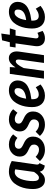

<svg xmlns="http://www.w3.org/2000/svg" viewBox="1109 -1810 716 2974"><g transform="rotate(-90 1467.0 -323.0)"><path d="M296.9 -543Q379.9 -543 460 -499L408.2 -136.2Q402.8 -110.8 406 -94Q409.2 -77.1 426.8 -68.8L389.2 13.2Q308.6 3.4 294.9 -64.9Q266.1 -25.4 235.6 -5.1Q205.1 15.1 164.1 15.1Q99.6 15.1 62.7 -35.2Q25.9 -85.4 25.9 -169.9Q25.9 -223.6 34.9 -274.9Q43.9 -326.2 64.9 -375.2Q85.9 -424.3 116.5 -461.2Q147 -498 193.4 -520.5Q239.7 -543 296.9 -543ZM290 -453.1Q254.4 -453.1 226.3 -427.2Q198.2 -401.4 181.9 -359.1Q165.5 -316.9 157.2 -268.1Q148.9 -219.2 148.9 -168Q148.9 -120.6 161.9 -99.4Q174.8 -78.1 201.2 -78.1Q225.1 -78.1 245.6 -97.7Q266.1 -117.2 291 -154.8L331.1 -444.8Q310.5 -453.1 290 -453.1Z M714.8 -543Q809.6 -543 873 -478L817.9 -411.1Q770.5 -452.1 718.8 -452.1Q687 -452.1 668.5 -435.3Q649.9 -418.5 649.9 -390.1Q649.9 -366.2 667.5 -350.1Q685.1 -334 731 -313Q784.7 -289.6 811.3 -256.1Q837.9 -222.7 837.9 -168.9Q837.9 -86.4 779.8 -35.6Q721.7 15.1 634.8 15.1Q529.8 15.1 459 -63L524.9 -128.9Q578.1 -77.1 634.8 -77.1Q673.8 -77.1 694.3 -99.9Q714.8 -122.6 714.8 -153.8Q714.8 -183.6 697.8 -201.4Q680.7 -219.2 634.8 -238.8Q579.6 -262.7 554.2 -294.2Q528.8 -325.7 528.8 -377Q528.8 -446.3 581.5 -494.6Q634.3 -543 714.8 -543Z M1104 -543Q1198.7 -543 1262.2 -478L1207 -411.1Q1159.7 -452.1 1107.9 -452.1Q1076.2 -452.1 1057.6 -435.3Q1039.1 -418.5 1039.1 -390.1Q1039.1 -366.2 1056.6 -350.1Q1074.2 -334 1120.1 -313Q1173.8 -289.6 1200.4 -256.1Q1227.1 -222.7 1227.1 -168.9Q1227.1 -86.4 1168.9 -35.6Q1110.8 15.1 1023.9 15.1Q918.9 15.1 848.1 -63L914.1 -128.9Q967.3 -77.1 1023.9 -77.1Q1063 -77.1 1083.5 -99.9Q1104 -122.6 1104 -153.8Q1104 -183.6 1086.9 -201.4Q1069.8 -219.2 1023.9 -238.8Q968.8 -262.7 943.4 -294.2Q918 -325.7 918 -377Q918 -446.3 970.7 -494.6Q1023.4 -543 1104 -543Z M1555.2 -543Q1627.9 -543 1668.5 -504.2Q1709 -465.3 1708 -405.8Q1707.5 -362.8 1690.7 -328.9Q1673.8 -294.9 1647.5 -272.7Q1621.1 -250.5 1582 -234.4Q1543 -218.3 1504.2 -209.5Q1465.3 -200.7 1417 -194.8V-181.2Q1417 -127.4 1435.3 -104.2Q1453.6 -81.1 1489.3 -81.1Q1518.1 -81.1 1543.7 -92Q1569.3 -103 1602.1 -127L1646 -53.2Q1564.5 15.1 1472.2 15.1Q1388.2 15.1 1341.3 -37.1Q1294.4 -89.4 1294.9 -186Q1295.4 -239.7 1304.9 -290Q1314.5 -340.3 1335 -386.7Q1355.5 -433.1 1385.3 -467.5Q1415 -502 1458.7 -522.5Q1502.4 -543 1555.2 -543ZM1425.3 -275.9Q1509.3 -285.6 1549.1 -317.6Q1588.9 -349.6 1588.9 -404.8Q1588.9 -456.1 1543 -456.1Q1510.3 -456.1 1485.1 -428.7Q1460 -401.4 1446.5 -363.3Q1433.1 -325.2 1425.3 -275.9Z M2053.7 -543.9Q2108.4 -543.9 2136.7 -500.7Q2165 -457.5 2154.8 -386.2L2099.6 0H1979L2030.8 -372.1Q2039.1 -437 2002.9 -437Q1960.9 -437 1899.9 -314L1856.9 0H1735.8L1809.6 -528.8H1915L1909.7 -440.9Q1941.4 -490.2 1975.8 -517.1Q2010.3 -543.9 2053.7 -543.9Z M2403.3 -439.9 2360.4 -136.2Q2353 -84 2394.5 -84Q2412.1 -84 2445.3 -101.1L2475.6 -22Q2423.3 15.1 2360.4 15.1Q2294.9 15.1 2262.7 -27.1Q2230.5 -69.3 2240.2 -140.1L2282.2 -439.9H2218.3L2231.4 -528.8H2299.3L2329.6 -648.9L2434.6 -661.1L2415.5 -528.8H2514.6L2487.3 -439.9Z M2772.5 -543Q2845.2 -543 2885.7 -504.2Q2926.3 -465.3 2925.3 -405.8Q2924.8 -362.8 2908 -328.9Q2891.1 -294.9 2864.7 -272.7Q2838.4 -250.5 2799.3 -234.4Q2760.3 -218.3 2721.4 -209.5Q2682.6 -200.7 2634.3 -194.8V-181.2Q2634.3 -127.4 2652.6 -104.2Q2670.9 -81.1 2706.5 -81.1Q2735.4 -81.1 2761 -92Q2786.6 -103 2819.3 -127L2863.3 -53.2Q2781.7 15.1 2689.5 15.1Q2605.5 15.1 2558.6 -37.1Q2511.7 -89.4 2512.2 -186Q2512.7 -239.7 2522.2 -290Q2531.7 -340.3 2552.2 -386.7Q2572.8 -433.1 2602.5 -467.5Q2632.3 -502 2676 -522.5Q2719.7 -543 2772.5 -543ZM2642.6 -275.9Q2726.6 -285.6 2766.4 -317.6Q2806.2 -349.6 2806.2 -404.8Q2806.2 -456.1 2760.3 -456.1Q2727.5 -456.1 2702.4 -428.7Q2677.2 -401.4 2663.8 -363.3Q2650.4 -325.2 2642.6 -275.9Z"/></g></svg>

Font: Fira Sans Compressed Medium
Style: Italic
Weight: 500
Width: 3
Italic angle: -8°
Designer: Carrois Corporate & Edenspiekermann AG
Foundry: Carrois Corporate GbR & Edenspiekermann AG
Version: Version 4.203;PS 004.203;hotconv 1.0.88;makeotf.lib2.5.64775